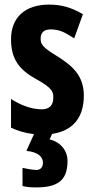

<svg xmlns="http://www.w3.org/2000/svg" viewBox="-20 -576 409 836"><path d="M274 123C274 85 249 44 196 31L207 7C293 -6 345 -59 345 -160C345 -249 292 -291 231 -330C163 -371 157 -384 157 -408C157 -434 171 -448 201 -448C245 -448 269 -430 303 -409L341 -514C291 -544 245 -556 194 -556C89 -556 28 -500 28 -405C28 -322 61 -274 135 -233C214 -190 212 -173 212 -149C212 -118 195 -100 162 -100C112 -100 64 -122 28 -145V-20C60 -5 92 4 128 8L95 81C147 86 167 108 167 132C167 155 154 164 138 164C124 164 97 159 78 155V234C98 239 116 240 138 240C244 240 274 199 274 123Z"/></svg>

Font: Noto Sans Kannada ExtraCondensed
Style: Bold
Weight: 700
Width: 2
Designer: Jelle Bosma - Monotype Design Team
Foundry: Monotype Imaging Inc.
Version: Version 2.005